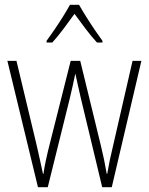

<svg xmlns="http://www.w3.org/2000/svg" viewBox="-20 -784 623 804"><path d="M318 -375Q312 -401 306.5 -425.5Q301 -450 296 -474H295Q290 -450 284.5 -425Q279 -400 273 -375L180 0H139L11 -529H49L133 -178Q141 -143 147.5 -113.5Q154 -84 160 -56H162Q165 -79 172 -112Q179 -145 188 -180L276 -529H316L402 -176Q417 -115 427 -56H429Q435 -90 439.5 -112Q444 -134 452 -167L535 -529H572L448 0H408ZM311 -764Q324 -741 342.5 -711.5Q361 -682 379.5 -655Q398 -628 409 -613V-606H386Q363 -631 338 -664Q313 -697 292 -726Q272 -698 246.5 -664Q221 -630 199 -606H175V-613Q189 -632 207.5 -659Q226 -686 243.5 -714Q261 -742 273 -764Z"/></svg>

Font: Noto Sans Telugu Condensed ExtraLight
Style: Regular
Weight: 200
Width: 3
Designer: Jelle Bosma - Monotype Design Team
Foundry: Monotype Imaging Inc.
Version: Version 2.005; ttfautohint (v1.8.4.7-5d5b)